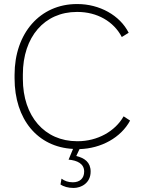

<svg xmlns="http://www.w3.org/2000/svg" viewBox="-20 -729 699 949"><path d="M344 200C380 200 428 177 428 119C428 73 398 52 357 42L373 8C480 5 578 -49 623 -133L591 -154C549 -80 462 -31 364 -31H361C201 -31 93 -154 93 -339V-361C93 -547 200 -670 360 -670H363C460 -670 542 -623 582 -546L616 -567C573 -653 472 -709 363 -709H360C179 -709 52 -566 52 -359V-342C52 -139 166 -2 341 7L319 60C362 64 396 80 396 119C396 153 374 172 340 172C316 172 299 165 284 154L279 183C294 193 316 200 344 200Z"/></svg>

Font: Fixel Text ExtraLight
Style: Regular
Weight: 200
Width: 4
Designer: AlfaBravo + MacPaw
Foundry: Kyrylo Tkachov, Marchela Mozhyna, Serhii Makarenko, Maria Weinstein, Zakhar Kryvoshyya
Version: Version 1.211